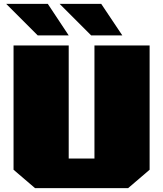

<svg xmlns="http://www.w3.org/2000/svg" viewBox="-20 -972 843 992"><path d="M175 -789 12 -952H227L335 -789ZM451 -789 288 -952H503L612 -789ZM161 0 50 -95V-737H335V-153H468V-737H753V-95L642 0Z"/></svg>

Font: Tomorrow ExtraBold
Style: Regular
Weight: 800
Designer: Tony de Marco, Monica Rizzolli
Foundry: Just in Type
Version: Version 2.002